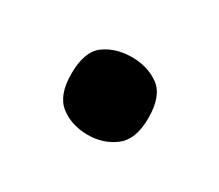

<svg xmlns="http://www.w3.org/2000/svg" viewBox="-47 -518 372 326"><g transform="rotate(30 139.5 -355.0)"><path d="M140 -279Q108 -279 86 -296Q64 -313 64 -355Q64 -399 86 -415Q108 -431 140 -431Q170 -431 192.5 -415Q215 -399 215 -355Q215 -313 192.5 -296Q170 -279 140 -279Z"/></g></svg>

Font: Noto Rashi Hebrew SemiBold
Style: Regular
Weight: 600
Version: Version 1.006